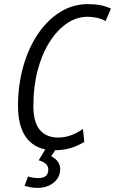

<svg xmlns="http://www.w3.org/2000/svg" viewBox="-20 -724 562 938"><path d="M162 194Q146 194 130.5 191Q115 188 100 184L117 138Q128 142 142 144Q156 146 167 146Q216 146 216 104Q216 73 169 59Q177 45 185.5 32Q194 19 201 6Q135 -8 101.5 -62Q68 -116 68 -206Q68 -309 93.5 -399Q119 -489 165 -557.5Q211 -626 273.5 -665Q336 -704 410 -704Q476 -704 522 -682L496 -621Q477 -632 453.5 -637Q430 -642 407 -642Q354 -642 306.5 -609.5Q259 -577 222 -518.5Q185 -460 164 -380.5Q143 -301 143 -206Q143 -127 174.5 -89.5Q206 -52 265 -52Q325 -52 385 -94L392 -31Q326 10 249 10Q245 17 240.5 24Q236 31 230 39Q254 52 264 68Q274 84 274 102Q274 142 242.5 168Q211 194 162 194Z"/></svg>

Font: Ubuntu Sans Condensed
Style: Italic
Weight: 400
Width: 3
Italic angle: -13.5°
Designer: Dalton Maag Ltd
Foundry: Dalton Maag Ltd
Version: Version 1.006; ttfautohint (v1.8.4.7-5d5b)